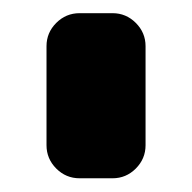

<svg xmlns="http://www.w3.org/2000/svg" viewBox="-20 -166 284 284"><path d="M48.8 -97.7Q48.8 -117.7 63.2 -132.1Q77.6 -146.5 97.7 -146.5H146.5Q166.5 -146.5 180.9 -132.1Q195.3 -117.7 195.3 -97.7V48.8Q195.3 68.8 180.9 83.3Q166.5 97.7 146.5 97.7H97.7Q77.6 97.7 63.2 83.3Q48.8 68.8 48.8 48.8Z"/></svg>

Font: Audex
Style: Regular
Weight: 400
Designer: GGBotNet
Foundry: GGBotNet
Version: 1.00